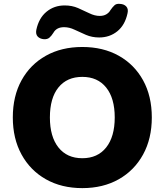

<svg xmlns="http://www.w3.org/2000/svg" viewBox="-20 -958 847 989"><path d="M404 11Q297 11 216.5 -34.5Q136 -80 91 -162Q46 -244 46 -353Q46 -463 91 -544.5Q136 -626 216.5 -671Q297 -716 404 -716Q511 -716 591.5 -671Q672 -626 717 -544.5Q762 -463 762 -353Q762 -244 717 -162Q672 -80 591.5 -34.5Q511 11 404 11ZM404 -143Q483 -143 527 -198.5Q571 -254 571 -353Q571 -452 527 -507Q483 -562 404 -562Q325 -562 281 -507.5Q237 -453 237 -353Q237 -254 281 -198.5Q325 -143 404 -143ZM206 -756Q185 -758 174 -770Q163 -782 167 -804Q180 -865 219.5 -897.5Q259 -930 313 -930Q351 -930 382 -916.5Q413 -903 440.5 -889.5Q468 -876 494 -876Q514 -876 528 -884.5Q542 -893 549 -906Q560 -922 570 -931Q580 -940 598 -938Q619 -937 630.5 -924.5Q642 -912 637 -890Q624 -829 584.5 -797Q545 -765 491 -765Q454 -765 422.5 -778.5Q391 -792 364 -805Q337 -818 310 -818Q271 -818 255 -789Q245 -773 234.5 -764Q224 -755 206 -756Z"/></svg>

Font: Chiron GoRound TC H
Style: Regular
Weight: 900
Designer: Ryoko NISHIZUKA 西塚涼子 (kana, bopomofo & ideographs); Paul D. Hunt (Latin, Greek & Cyrillic); Sandoll Communications 산돌커뮤니
Foundry: Adobe
Version: Version 1.000;hotconv 1.1.1;makeotfexe 2.6.0